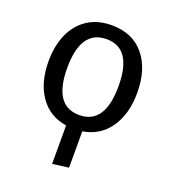

<svg xmlns="http://www.w3.org/2000/svg" viewBox="-137 -642 857 958"><g transform="rotate(20 292.0 -163.0)"><path d="M335 9V202L249 213V9Q158 -5 107.5 -77.5Q57 -150 57 -263Q57 -345 85 -407.5Q113 -470 166 -504.5Q219 -539 293 -539Q404 -539 465.5 -465Q527 -391 527 -264Q527 -153 476.5 -79.5Q426 -6 335 9ZM428 -264Q428 -465 293 -465Q156 -465 156 -263Q156 -62 292 -62Q428 -62 428 -264Z"/></g></svg>

Font: Fira GO
Style: Regular
Weight: 400
Designer: Carrois Corporate
Foundry: Carrois Corporate GbR
Version: Version 0.300